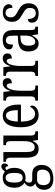

<svg xmlns="http://www.w3.org/2000/svg" viewBox="1043 -1651 846 2972"><g transform="rotate(-90 1466.0 -165.0)"><path d="M184 238C330 238 399 167 399 54C399 -23 360 -89 262 -89H179C146 -89 125 -101 125 -134C125 -164 141 -185 155 -198C166 -194 190 -192 203 -192C305 -192 354 -265 354 -366C354 -427 338 -461 318 -488C328 -497 337 -504 351 -504C366 -504 379 -485 379 -463C409 -463 422 -488 422 -516C422 -544 407 -568 376 -568C338 -568 311 -528 296 -512C273 -532 243 -546 203 -546C98 -546 46 -476 46 -361C46 -295 76 -235 123 -210C91 -187 65 -158 65 -118C65 -75 90 -54 114 -42C62 -29 14 14 14 93C14 184 70 238 184 238ZM201 -237C149 -237 126 -278 126 -364C126 -455 149 -500 200 -500C254 -500 275 -457 275 -365C275 -277 255 -237 201 -237ZM186 191C116 191 86 146 86 86C86 8 128 -14 168 -14H250C299 -14 326 7 326 68C326 136 293 191 186 191Z M645 10C699 10 740 -11 769 -82H773L785 0H920V-41H916C882 -41 854 -49 854 -109V-536H705V-495H708C742 -495 767 -486 767 -422V-215C767 -117 740 -51 675 -51C615 -51 598 -97 598 -188V-536H447V-495H451C486 -495 511 -486 511 -428V-186C511 -48 555 10 645 10Z M1171 10C1273 10 1318 -50 1318 -91C1318 -109 1309 -119 1298 -124C1279 -81 1244 -45 1189 -45C1113 -45 1071 -114 1070 -264H1333V-304C1333 -462 1269 -546 1163 -546C1048 -546 982 -452 982 -264C982 -90 1049 10 1171 10ZM1247 -313H1071C1074 -430 1105 -496 1165 -496C1224 -496 1246 -422 1247 -313Z M1394 0H1628V-41H1609C1575 -41 1548 -49 1548 -108V-276C1548 -370 1573 -483 1622 -483C1653 -483 1663 -460 1663 -405C1718 -405 1742 -431 1742 -471C1742 -516 1716 -546 1663 -546C1598 -546 1567 -492 1545 -428H1542L1529 -536H1395V-495H1398C1433 -495 1460 -486 1460 -427V-113C1460 -50 1432 -41 1397 -41H1394Z M1777 0H2011V-41H1992C1958 -41 1931 -49 1931 -108V-276C1931 -370 1956 -483 2005 -483C2036 -483 2046 -460 2046 -405C2101 -405 2125 -431 2125 -471C2125 -516 2099 -546 2046 -546C1981 -546 1950 -492 1928 -428H1925L1912 -536H1778V-495H1781C1816 -495 1843 -486 1843 -427V-113C1843 -50 1815 -41 1780 -41H1777Z M2276 10C2343 10 2368 -31 2402 -88H2408L2420 0H2539V-41H2536C2500 -41 2487 -57 2487 -113V-372C2487 -499 2436 -546 2337 -546C2247 -546 2188 -510 2188 -450C2188 -409 2213 -388 2262 -388C2262 -453 2274 -497 2330 -497C2389 -497 2400 -448 2400 -373V-312L2335 -309C2214 -304 2155 -256 2155 -150C2155 -41 2209 10 2276 10ZM2304 -42C2263 -42 2245 -82 2245 -144C2245 -223 2272 -265 2355 -270L2401 -273V-191C2401 -106 2363 -42 2304 -42Z M2744 10C2843 10 2901 -49 2901 -143C2901 -227 2861 -268 2780 -310C2710 -347 2684 -368 2684 -423C2684 -470 2708 -502 2753 -502C2802 -502 2831 -465 2831 -395C2867 -395 2887 -417 2887 -452C2887 -502 2845 -545 2760 -545C2673 -545 2614 -495 2614 -405C2614 -321 2651 -285 2741 -235C2807 -198 2829 -174 2829 -125C2829 -67 2802 -34 2746 -34C2686 -34 2658 -86 2658 -157C2629 -157 2601 -140 2601 -94C2601 -24 2655 10 2744 10Z"/></g></svg>

Font: Noto Serif Lao ExtCond
Style: Regular
Weight: 400
Width: 2
Designer: Monotype Design Team
Foundry: Monotype Imaging Inc.
Version: Version 2.004